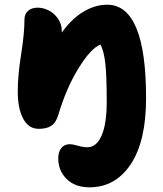

<svg xmlns="http://www.w3.org/2000/svg" viewBox="-20 -509 700 824"><path d="M363.8 294.9Q302.2 294.9 266.1 259.3Q230 223.6 230 170.9Q230 142.1 243.4 126Q256.8 109.9 278.8 109.9Q292 109.9 314.5 116.5Q336.9 123 355 123Q394 123 416 72.8Q438 22.5 438 -71.8Q438 -185.1 431.9 -237.8Q425.8 -290.5 411.1 -317.9Q369.6 -301.3 317.1 -216.3Q264.6 -131.3 230 -15.1Q220.2 17.1 200.7 30.5Q181.2 43.9 146 43.9Q102.5 43.9 79.3 0Q56.2 -43.9 56.2 -116.2Q56.2 -185.1 70.6 -275.4Q85 -365.7 85 -425.8Q85 -448.2 100.1 -462.2Q115.2 -476.1 142.1 -476.1Q164.1 -476.1 187 -465.3Q210 -454.6 227.5 -430.9Q245.1 -407.2 245.1 -377V-369.1Q288.1 -429.2 338.4 -459Q388.7 -488.8 439.9 -488.8Q606.9 -488.8 606.9 -87.9Q606.9 97.2 541 196Q475.1 294.9 363.8 294.9Z"/></svg>

Font: Shantell Sans Bouncy
Style: Regular
Weight: 800
Designer: Stephen Nixon, Anya Danilova, Shantell Martin
Foundry: Arrow Type
Version: Version 1.006;[9816181b4]